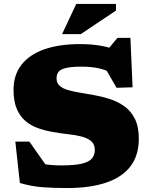

<svg xmlns="http://www.w3.org/2000/svg" viewBox="-20 -936 766 971"><path d="M594.5 -673 512.5 -670.5 574 -744.5H639.5L650.5 -494.5L569.5 -492L493 -624.5L545 -564Q519 -582 480.2 -590.5Q441.5 -599 390 -599Q326.5 -599 296.2 -586.8Q266 -574.5 266 -540Q266 -516.5 281.2 -502.5Q296.5 -488.5 323.2 -480.8Q350 -473 384.8 -467.2Q419.5 -461.5 458.5 -454.5Q497 -447.5 536.5 -434.8Q576 -422 609 -398.5Q642 -375 662 -335.2Q682 -295.5 682 -234Q682 -151 640.5 -95.8Q599 -40.5 518 -12.8Q437 15 318.5 15Q250 15 194.5 10.8Q139 6.5 80.5 -10.5L57.5 -220H128.5L272.5 -15L110 -134.5Q156.5 -114.5 197 -107Q237.5 -99.5 290.5 -99.5Q358 -99.5 394.5 -108.5Q431 -117.5 445.2 -134.8Q459.5 -152 459.5 -177.5Q459.5 -206.5 441 -222.2Q422.5 -238 391.5 -245.8Q360.5 -253.5 323 -257.5Q285.5 -261.5 247.5 -268.5Q209.5 -275 174 -287.2Q138.5 -299.5 110.2 -322.8Q82 -346 65.2 -384.5Q48.5 -423 48.5 -481.5Q48.5 -557.5 89 -609Q129.5 -660.5 204.8 -686.8Q280 -713 385 -713Q443.5 -713 492.5 -704.2Q541.5 -695.5 594.5 -673ZM294 -763.5 365.5 -916H566.5V-882.5L388.5 -763.5Z"/></svg>

Font: Newsreader 9pt ExtraBold
Style: Regular
Weight: 800
Designer: Hugues Gentile
Foundry: Production Type
Version: Version 1.003